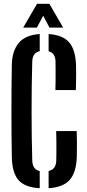

<svg xmlns="http://www.w3.org/2000/svg" viewBox="-20 -987 460 1015"><path d="M190 8Q111 3.5 77.5 -35.2Q44 -74 42.5 -157.5Q41.5 -213.5 41 -275Q40.5 -336.5 40.5 -400Q40.5 -463.5 41 -525.2Q41.5 -587 42.5 -643.5Q43.5 -716.5 78.5 -759.2Q113.5 -802 190 -807V-716.5Q170.5 -712.5 161 -699Q151.5 -685.5 150.5 -661.5Q148.5 -598 147.8 -532.2Q147 -466.5 147 -400Q147 -333.5 147.8 -267.5Q148.5 -201.5 150.5 -138.5Q151.5 -114.5 160.8 -101Q170 -87.5 190 -82.5ZM237 8V-83Q257 -87.5 267 -101.2Q277 -115 277.5 -138.5Q278 -161 278.2 -188.8Q278.5 -216.5 278 -244Q277.5 -271.5 277 -294H385.5Q386.5 -261 386.8 -225.8Q387 -190.5 386 -157.5Q383 -75 348.5 -36Q314 3 237 8ZM273 -511Q273.5 -533 273.8 -559.5Q274 -586 274 -612.8Q274 -639.5 273.5 -661.5Q273 -684.5 264 -698Q255 -711.5 237 -716V-807Q311.5 -802 345.2 -763.5Q379 -725 382 -642.5Q382.5 -625 382.5 -600.8Q382.5 -576.5 382 -552.8Q381.5 -529 381 -511ZM102.5 -841 176 -967H241L314 -841H241.5L208.5 -904L175 -841Z"/></svg>

Font: Big Shoulders Stencil Display Thin
Style: Bold
Weight: 700
Version: Version 2.001